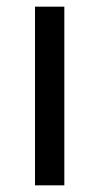

<svg xmlns="http://www.w3.org/2000/svg" viewBox="-20 -556 298 576"><path d="M173 0H85V-536H173Z"/></svg>

Font: Noto Sans Pau Cin Hau
Style: Regular
Weight: 400
Designer: Monotype Design Team
Foundry: Monotype Imaging Inc.
Version: Version 2.002; ttfautohint (v1.8.4.7-5d5b)